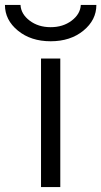

<svg xmlns="http://www.w3.org/2000/svg" viewBox="-51 -757 410 777"><path d="M276 -737H339Q339 -676 286.5 -633Q234 -590 154 -590Q74 -590 21.5 -633Q-31 -676 -31 -737H32Q34 -700 69 -673.5Q104 -647 154 -647Q204 -647 239 -673.5Q274 -700 276 -737ZM115 0V-520H193V0Z"/></svg>

Font: Mplus 1p
Style: Regular
Weight: 400
Version: Version 1.061